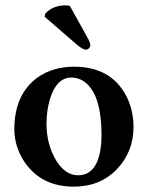

<svg xmlns="http://www.w3.org/2000/svg" viewBox="-20 -696 559 726"><path d="M244.1 -673.8 313 -549.8Q321.3 -534.2 321.8 -523.9Q318.8 -510.3 305.2 -507.8Q291.5 -509.3 270 -527.8L148.9 -632.8L150.9 -644Q173.3 -669.4 210.9 -674.8Q217.8 -675.8 224.1 -675.8Q235.4 -675.8 244.1 -673.8ZM250 -402.8Q193.8 -402.8 168.9 -321.3Q156.2 -278.8 155.8 -229Q155.8 -148.4 193.8 -86.9Q227.5 -33.7 274.9 -33.2Q338.4 -33.2 356.9 -114.7Q363.8 -145 363.8 -184.1Q363.8 -347.2 293.5 -390.6Q273.9 -402.8 250 -402.8ZM34.2 -207Q34.2 -338.4 121.1 -402.3Q178.2 -443.4 259.8 -443.8Q398.4 -443.8 456.5 -335Q484.9 -280.8 484.9 -215.8Q484.9 -124 423.8 -58.1Q359.9 9.8 258.8 9.8Q138.2 9.8 74.2 -81.1Q34.7 -139.2 34.2 -207Z"/></svg>

Font: Linux Libertine O
Style: Semibold
Weight: 700
Designer: Philipp H. Poll
Foundry: Philipp H. Poll
Version: Version 5.0.0